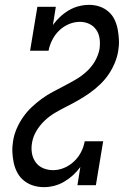

<svg xmlns="http://www.w3.org/2000/svg" viewBox="-20 -763 540 791"><path d="M161 8Q138 8 117 1.5Q96 -5 79 -18.5Q62 -32 51.5 -51.5Q41 -71 36.5 -92.5Q32 -114 31 -136.5Q30 -159 34 -183Q38 -208 48.5 -232.5Q59 -257 74.5 -279.5Q90 -302 110 -321Q130 -340 152 -356Q174 -372 198.5 -385Q223 -398 247 -410.5Q271 -423 294 -436.5Q317 -450 337.5 -469Q358 -488 371.5 -511.5Q385 -535 390 -561Q393 -582 390.5 -602.5Q388 -623 377 -639.5Q366 -656 348 -664.5Q330 -673 309 -673Q286 -673 263.5 -663.5Q241 -654 223.5 -637Q206 -620 195 -598Q184 -576 180 -554H104L134 -735H210L198 -660Q211 -678 227.5 -693.5Q244 -709 263.5 -720.5Q283 -732 304.5 -737.5Q326 -743 347 -743Q370 -743 390.5 -736Q411 -729 427 -715Q443 -701 452 -682Q461 -663 465 -641.5Q469 -620 470 -598Q471 -576 467 -553Q463 -528 452.5 -503Q442 -478 427 -456Q412 -434 391.5 -414.5Q371 -395 349 -379.5Q327 -364 303.5 -350.5Q280 -337 256 -325Q232 -313 208 -299Q184 -285 164 -266Q144 -247 130 -223.5Q116 -200 112 -175Q108 -153 111.5 -132Q115 -111 127 -94.5Q139 -78 158 -70Q177 -62 199 -62Q222 -62 244.5 -71.5Q267 -81 285 -98Q303 -115 314 -136.5Q325 -158 329 -181H405L375 0H299L311 -75Q298 -57 281 -41.5Q264 -26 244.5 -14.5Q225 -3 203.5 2.5Q182 8 161 8Z"/></svg>

Font: Iosevka Curly Slab
Style: Italic
Weight: 400
Italic angle: -9°
Monospace: yes
Designer: Belleve Invis
Foundry: Belleve Invis
Version: Version 22.1.2; ttfautohint (v1.8.4)